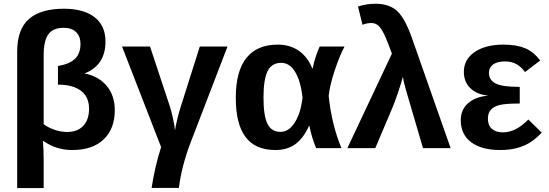

<svg xmlns="http://www.w3.org/2000/svg" viewBox="-20 -770 2852 998"><path d="M576.7 -197.8Q576.7 -100.6 518.8 -45.4Q460.9 9.8 355.5 9.8Q272.5 9.8 207.5 -36.1H203.1Q207 8.3 207 62.5V207.5H69.3V-501.5Q69.3 -617.2 130.1 -670.9Q190.9 -724.6 311.5 -724.6Q415.5 -724.6 471.9 -680.4Q528.3 -636.2 528.3 -554.2Q528.3 -430.7 419.4 -388.2Q492.7 -374 534.7 -323.5Q576.7 -272.9 576.7 -197.8ZM207 -124.5Q230 -106.9 263.2 -95.5Q296.4 -84 328.1 -84Q383.3 -84 413.1 -116.2Q442.9 -148.4 442.9 -204.6Q442.9 -266.6 400.6 -298.3Q358.4 -330.1 281.2 -330.1V-426.8Q343.3 -437.5 370.8 -465.3Q398.4 -493.2 398.4 -541.5Q398.4 -580.6 375.7 -603Q353 -625.5 311 -625.5Q255.9 -625.5 231.4 -591.8Q207 -558.1 207 -483.9Z M614.3 -528.3H759.8L863.3 -215.8Q870.1 -195.3 879.4 -153.6Q888.7 -111.8 889.6 -91.8Q892.6 -114.3 902.1 -153.1Q911.6 -191.9 920.4 -218.3L1018.6 -528.3H1162.6L969.7 -26.4Q924.3 92.3 909.7 207H768.1Q784.2 99.1 817.4 -5.4Z M1586.4 -115.7Q1556.2 -49.8 1514.2 -20Q1472.2 9.8 1411.1 9.8Q1307.6 9.8 1256.6 -57.4Q1205.6 -124.5 1205.6 -261.7Q1205.6 -400.4 1261 -469.2Q1316.4 -538.1 1423.8 -538.1Q1487.8 -538.1 1533.9 -505.6Q1580.1 -473.1 1603.5 -413.6H1605Q1617.2 -474.1 1641.6 -528.3H1771Q1746.6 -483.9 1720.5 -405.8Q1694.3 -327.6 1688.5 -271.5Q1704.1 -120.6 1754.9 0H1623Q1599.1 -58.6 1588.4 -115.7ZM1349.6 -263.2Q1349.6 -167.5 1370.4 -126Q1391.1 -84.5 1438 -84.5Q1481.4 -84.5 1512.7 -133.8Q1543.9 -183.1 1552.7 -264.6Q1542 -351.6 1513.4 -397.5Q1484.9 -443.4 1441.9 -443.4Q1392.1 -443.4 1370.8 -399.9Q1349.6 -356.4 1349.6 -263.2Z M2322.3 0H2178.7Q2103.5 -255.4 2090.3 -301.5Q2077.1 -347.7 2074.2 -370.6Q2066.9 -342.3 2049.1 -289.6Q2031.2 -236.8 2019.5 -209.5L1930.7 0H1785.6L2017.1 -491.2Q1995.1 -553.2 1978.8 -587.9Q1962.4 -622.6 1947 -636.5Q1931.6 -650.4 1909.7 -650.4Q1886.2 -650.4 1864.3 -641.1L1840.8 -735.8Q1882.3 -750.5 1932.1 -750.5Q2004.4 -750.5 2045.4 -711.7Q2086.4 -672.9 2123 -567.4Z M2594.2 -82Q2661.6 -82 2726.1 -148.9L2795.9 -80.6Q2760.3 -43.9 2731.2 -26.9Q2702.1 -9.8 2665.5 0Q2628.9 9.8 2580.1 9.8Q2482.9 9.8 2429 -30.8Q2375 -71.3 2375 -145Q2375 -200.2 2413.3 -233.6Q2451.7 -267.1 2515.6 -272.5V-273.4Q2457.5 -279.3 2424.3 -312Q2391.1 -344.7 2391.1 -396.5Q2391.1 -461.4 2447.5 -499.8Q2503.9 -538.1 2597.7 -538.1Q2664.6 -538.1 2709 -519.5Q2753.4 -501 2788.1 -455.6L2709 -395.5Q2688.5 -423.3 2663.8 -437Q2639.2 -450.7 2605.5 -450.7Q2564.5 -450.7 2543 -434.8Q2521.5 -418.9 2521.5 -391.1Q2521.5 -354 2555.9 -336.2Q2590.3 -318.4 2681.6 -318.4V-231.9Q2609.4 -231.9 2578.9 -224.6Q2548.3 -217.3 2532.2 -200.4Q2516.1 -183.6 2516.1 -153.3Q2516.1 -118.2 2536.9 -100.1Q2557.6 -82 2594.2 -82Z"/></svg>

Font: Liberation Sans
Style: Bold
Weight: 700
Designer: Steve Matteson
Foundry: Ascender Corporation
Version: Version 2.1.5